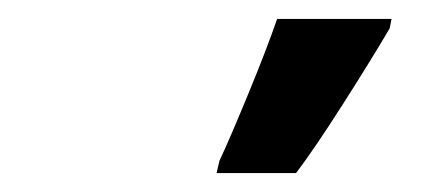

<svg xmlns="http://www.w3.org/2000/svg" viewBox="-20 -789 445 203"><path d="M212 -619Q222 -640 242 -688.5Q262 -737 273 -769H394L392 -759Q372 -725 342 -678Q312 -631 293 -606H209Z"/></svg>

Font: Noto Sans Display Ex Bold Cond
Style: Italic
Weight: 800
Width: 3
Italic angle: -12°
Designer: Monotype Design team
Foundry: Monotype Imaging Inc.
Version: Version 1.000